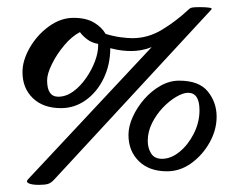

<svg xmlns="http://www.w3.org/2000/svg" viewBox="-20 -467 672 538"><path d="M89 51Q70 51 61 47Q52 43 58 36L405 -335Q390 -329 375.5 -326.5Q361 -324 348 -324Q336 -324 322 -325.5Q308 -327 289 -332Q289 -286 270.5 -247.5Q252 -209 220.5 -186.5Q189 -164 151 -164Q101 -164 72 -192Q43 -220 43 -265Q43 -298 63.5 -333.5Q84 -369 117 -393Q150 -417 186 -417Q221 -417 243 -404Q265 -391 276 -372Q299 -365 319 -362.5Q339 -360 351 -360Q395 -360 434.5 -384Q474 -408 508 -440Q513 -445 519.5 -446Q526 -447 539 -447Q557 -447 566.5 -445.5Q576 -444 572 -440L132 36Q123 46 114 48.5Q105 51 89 51ZM143 -196Q165 -196 185 -210.5Q205 -225 221 -248Q237 -271 246 -295Q255 -319 255 -339Q255 -340 255 -341Q255 -342 255 -344Q237 -347 224 -357Q211 -367 204 -377Q181 -365 160 -340Q139 -315 125.5 -287.5Q112 -260 112 -242Q112 -196 143 -196ZM448 13Q398 13 369 -15.5Q340 -44 340 -89Q340 -113 352 -139.5Q364 -166 384 -189Q404 -212 429.5 -226.5Q455 -241 482 -241Q538 -241 562.5 -210.5Q587 -180 587 -140Q587 -103 567.5 -68Q548 -33 516.5 -10Q485 13 448 13ZM434 -22Q459 -22 483 -41.5Q507 -61 523 -92.5Q539 -124 539 -158Q539 -207 507 -207Q493 -207 473.5 -195.5Q454 -184 436 -165Q418 -146 406 -122Q394 -98 394 -72Q394 -52 403.5 -37Q413 -22 434 -22Z"/></svg>

Font: Junicode SmExp
Style: Bold Italic
Weight: 700
Width: 6
Italic angle: -11°
Designer: Peter S. Baker
Version: Version 2.205; ttfautohint (v1.8.4)